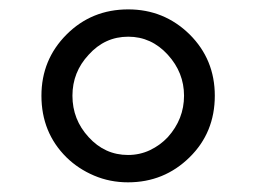

<svg xmlns="http://www.w3.org/2000/svg" viewBox="-20 -845 540 405"><path d="M250 -460.4Q211.9 -460.4 178.5 -474.6Q145 -488.8 120.1 -513.2Q67.4 -565.4 67.4 -643.1Q67.4 -719.2 120.4 -772.2Q173.3 -825.2 250.5 -825.2Q326.2 -825.2 379.9 -772.5Q433.1 -719.7 433.1 -643.1Q433.1 -565.4 379.9 -513.2Q326.2 -460.4 250 -460.4ZM250 -518.1Q274.9 -518.1 296.4 -528.3Q317.9 -538.6 334 -555.7Q368.2 -593.8 368.2 -643.1Q368.2 -691.9 334 -729.5Q299.3 -767.6 250.5 -767.6Q201.2 -767.6 167 -729.5Q132.8 -692.9 132.8 -643.1Q132.8 -592.8 167 -555.7Q201.2 -518.1 250 -518.1Z"/></svg>

Font: Metamorphous
Style: Regular
Weight: 400
Designer: James Grieshaber
Foundry: James Grieshaber
Version: Version 1.001